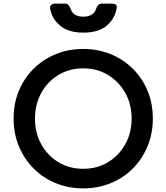

<svg xmlns="http://www.w3.org/2000/svg" viewBox="-20 -1027 918 1059"><path d="M439 12Q358 12 288 -16.5Q218 -45 166 -97Q114 -149 84.5 -219.5Q55 -290 55 -373Q55 -456 84 -526Q113 -596 165.5 -648Q218 -700 288 -728.5Q358 -757 439 -757Q520 -757 590 -728.5Q660 -700 712.5 -648Q765 -596 794 -526Q823 -456 823 -373Q823 -290 793.5 -219.5Q764 -149 712 -97Q660 -45 590 -16.5Q520 12 439 12ZM439 -96Q516 -96 576 -132.5Q636 -169 671 -231.5Q706 -294 706 -373Q706 -451 671.5 -513.5Q637 -576 576.5 -613Q516 -650 439 -650Q362 -650 301.5 -613Q241 -576 207 -513.5Q173 -451 173 -373Q173 -294 207.5 -231.5Q242 -169 302 -132.5Q362 -96 439 -96ZM440 -847Q357 -847 311.5 -885.5Q266 -924 257 -978Q254 -991 261.5 -999Q269 -1007 283 -1007H338Q350 -1007 356.5 -1000.5Q363 -994 368 -982Q381 -935 440 -935Q498 -935 512 -983Q516 -994 523 -1000.5Q530 -1007 542 -1007H596Q626 -1007 624 -986Q616 -927 570.5 -887Q525 -847 440 -847Z"/></svg>

Font: Pitagon Sans Text SemiBold
Style: Regular
Weight: 600
Designer: Travis Tran
Foundry: Pitagon
Version: Version 1.001; ttfautohint (v1.8.4.7-5d5b);gftools[0.9.26]